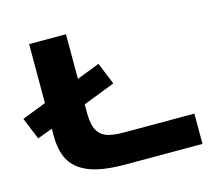

<svg xmlns="http://www.w3.org/2000/svg" viewBox="-110 -792 1025 912"><g transform="rotate(-15 402.5 -335.5)"><path d="M286.1 -451.2 398.9 -495.1 442.9 -387.2 286.1 -326.2V-287.1Q286.1 -245.1 293.9 -218.5Q301.8 -191.9 319.3 -176.3Q336.9 -160.6 365 -154.8Q393.1 -148.9 434.1 -148.9H777.8V0H397Q317.9 0 262.5 -12.9Q207 -25.9 171.9 -53Q136.7 -80.1 120.8 -121.6Q105 -163.1 105 -220.2V-254.9L30.8 -227.1L-13.2 -335L105 -380.9V-670.9H286.1Z"/></g></svg>

Font: Syncopate
Style: Bold
Weight: 700
Designer: Astigmatic (AOETI)
Foundry: Astigmatic (AOETI)
Version: Version 1.001 2011